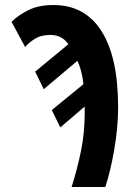

<svg xmlns="http://www.w3.org/2000/svg" viewBox="-20 -744 540 764"><path d="M399 0Q419 -59 434.5 -148Q450 -237 450 -318Q450 -516 384 -620Q318 -724 193 -724Q132 -724 90.5 -702.5Q49 -681 26 -657L80 -557Q93 -573 118 -589Q143 -605 180 -605Q227 -605 252 -568L120 -459L154 -389L288 -502Q306 -465 312 -409L186 -306L220 -237L317 -320V-293Q317 -216 302.5 -144.5Q288 -73 265 0Z"/></svg>

Font: Noto Sans Mono UI Condensed
Style: Bold
Weight: 700
Width: 3
Designer: Monotype Design team
Foundry: Monotype Imaging Inc.
Version: 1.000